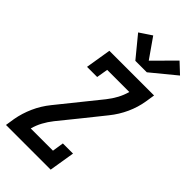

<svg xmlns="http://www.w3.org/2000/svg" viewBox="-300 -1055 1124 1124"><g transform="rotate(45 262.5 -492.5)"><path d="M9 0 18 -58Q28 -114 52 -168Q76 -222 114 -269L317 -521Q340 -550 357 -581.5Q374 -613 383 -647H200L188 -576H104L130 -735H500L491 -677Q482 -621 457.5 -567Q433 -513 395 -466L294 -340L192 -214Q169 -185 152 -153.5Q135 -122 126 -88H310L321 -159H405L379 0ZM279 -801 173 -930 248 -980 334 -857 461 -985 525 -925 374 -801Z"/></g></svg>

Font: Iosevka Curly Slab SmBdObl
Style: Regular
Weight: 600
Italic angle: -9°
Monospace: yes
Designer: Belleve Invis
Foundry: Belleve Invis
Version: Version 11.0.0; ttfautohint (v1.8.3)